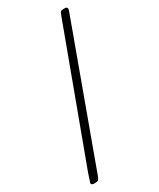

<svg xmlns="http://www.w3.org/2000/svg" viewBox="-229 -805 874 1058"><g transform="rotate(-30 208.0 -276.0)"><path d="M20 170Q20 168 39 113Q344 -710 347 -719Q350 -728 355.5 -731.5Q361 -735 378.5 -735Q396 -735 396 -723Q396 -715 382 -679L78 152Q70 174 64.5 178.5Q59 183 39.5 183Q20 183 20 170Z"/></g></svg>

Font: Sorts Mill Goudy
Style: Italic
Weight: 400
Italic angle: -7.40001°
Version: Version 003.101